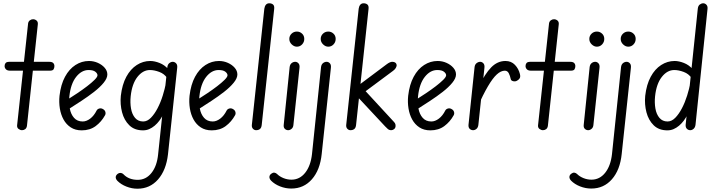

<svg xmlns="http://www.w3.org/2000/svg" viewBox="-20 -792 4354 1168"><path d="M114 0Q103 0 93 -7.5Q83 -15 84 -29L151 -650Q153 -662 162 -668.5Q171 -675 181 -675Q193 -675 202.5 -667Q212 -659 210 -643L144 -27Q142 -13 133.5 -6.5Q125 0 114 0ZM42 -362Q24 -362 16 -370.5Q8 -379 8 -390Q8 -401 14 -408.5Q20 -416 38 -416H279Q297 -416 304 -408.5Q311 -401 311 -390Q311 -379 306 -370.5Q301 -362 283 -362Z M477 1Q438 1 410.5 -17Q383 -35 366.5 -65Q350 -95 344 -132.5Q338 -170 342 -209Q350 -278 375.5 -325Q401 -372 439 -396.5Q477 -421 521 -421Q550 -421 575.5 -409.5Q601 -398 617 -379.5Q633 -361 633 -339Q633 -316 610.5 -288.5Q588 -261 552 -233Q516 -205 475.5 -178.5Q435 -152 399 -129L392 -187Q419 -204 450.5 -225Q482 -246 510 -267.5Q538 -289 555.5 -306.5Q573 -324 573 -334Q573 -345 560 -355.5Q547 -366 519 -366Q476 -366 443 -324Q410 -282 402 -206Q398 -167 404.5 -132Q411 -97 430.5 -75Q450 -53 483 -53Q506 -53 529 -70.5Q552 -88 568 -120Q573 -129 584.5 -132Q596 -135 607 -128Q618 -122 621 -111Q624 -100 619 -91Q597 -51 562 -25Q527 1 477 1Z M850 1Q798 1 766.5 -30Q735 -61 722.5 -109Q710 -157 715 -209Q723 -278 748.5 -325Q774 -372 812 -396.5Q850 -421 894 -421Q920 -421 950.5 -409Q981 -397 1003 -372L997 -317Q980 -343 949 -354.5Q918 -366 892 -366Q849 -366 816 -324Q783 -282 775 -206Q771 -167 777 -132Q783 -97 801.5 -75Q820 -53 851 -53Q876 -53 898 -75.5Q920 -98 938.5 -133.5Q957 -169 970 -210.5Q983 -252 990 -290L973 -97Q963 -76 950 -58.5Q937 -41 921 -27.5Q905 -14 887.5 -6.5Q870 1 850 1ZM816 356Q782 356 749 343Q716 330 694 308Q683 296 684 284.5Q685 273 698 264Q706 259 715 260Q724 261 731 268Q763 302 818 302Q868 302 901.5 260Q935 218 942 146L998 -384Q1000 -400 1010 -408Q1020 -416 1031 -416Q1042 -416 1051 -407Q1060 -398 1058 -380L1002 146Q991 243 941.5 299.5Q892 356 816 356Z M1268 1Q1229 1 1201.5 -17Q1174 -35 1157.5 -65Q1141 -95 1135 -132.5Q1129 -170 1133 -209Q1141 -278 1166.5 -325Q1192 -372 1230 -396.5Q1268 -421 1312 -421Q1341 -421 1366.5 -409.5Q1392 -398 1408 -379.5Q1424 -361 1424 -339Q1424 -316 1401.5 -288.5Q1379 -261 1343 -233Q1307 -205 1266.5 -178.5Q1226 -152 1190 -129L1183 -187Q1210 -204 1241.5 -225Q1273 -246 1301 -267.5Q1329 -289 1346.5 -306.5Q1364 -324 1364 -334Q1364 -345 1351 -355.5Q1338 -366 1310 -366Q1267 -366 1234 -324Q1201 -282 1193 -206Q1189 -167 1195.5 -132Q1202 -97 1221.5 -75Q1241 -53 1274 -53Q1297 -53 1320 -70.5Q1343 -88 1359 -120Q1364 -129 1375.5 -132Q1387 -135 1398 -128Q1409 -122 1412 -111Q1415 -100 1410 -91Q1388 -51 1353 -25Q1318 1 1268 1Z M1538 0Q1527 0 1519 -8.5Q1511 -17 1512 -31L1588 -739Q1590 -754 1597.5 -763Q1605 -772 1618 -772Q1632 -772 1641 -764.5Q1650 -757 1648 -738L1572 -31Q1570 -14 1561 -7Q1552 0 1538 0Z M1733 0Q1721 0 1712.5 -8.5Q1704 -17 1706 -33L1742 -384Q1744 -400 1754 -408Q1764 -416 1776 -416Q1787 -416 1795.5 -407Q1804 -398 1802 -380L1765 -33Q1764 -17 1754 -8.5Q1744 0 1733 0ZM1786 -508Q1769 -508 1754.5 -522Q1740 -536 1740 -555Q1740 -574 1753.5 -587Q1767 -600 1786 -600Q1804 -600 1817.5 -587.5Q1831 -575 1831 -555Q1831 -536 1818 -522Q1805 -508 1786 -508Z M1752 355Q1717 355 1684 342Q1651 329 1629 307Q1618 295 1619 283Q1620 271 1633 263Q1641 257 1650 258.5Q1659 260 1666 267Q1681 282 1704.5 291.5Q1728 301 1753 301Q1803 301 1836.5 259Q1870 217 1878 145L1933 -384Q1935 -400 1945 -408Q1955 -416 1967 -416Q1978 -416 1986.5 -407Q1995 -398 1993 -380L1937 145Q1927 242 1877.5 298.5Q1828 355 1752 355ZM1977 -508Q1960 -508 1945.5 -522Q1931 -536 1931 -555Q1931 -574 1944.5 -587Q1958 -600 1977 -600Q1995 -600 2008.5 -587.5Q2022 -575 2022 -555Q2022 -536 2009 -522Q1996 -508 1977 -508Z M2112 0Q2101 0 2093 -8.5Q2085 -17 2086 -31L2162 -739Q2164 -754 2171.5 -763Q2179 -772 2192 -772Q2206 -772 2215 -764.5Q2224 -757 2222 -738L2146 -31Q2144 -14 2135 -7Q2126 0 2112 0ZM2360 0Q2348 0 2339.5 -7Q2331 -14 2323 -23L2140 -219L2185 -258L2376 -51Q2384 -43 2385.5 -35.5Q2387 -28 2386 -21Q2384 -11 2376 -5.5Q2368 0 2360 0ZM2130 -182 2136 -254 2331 -400Q2353 -417 2368 -416Q2379 -416 2386 -410Q2393 -404 2393 -393Q2392 -386 2387 -377.5Q2382 -369 2371 -361Z M2598 1Q2559 1 2531.5 -17Q2504 -35 2487.5 -65Q2471 -95 2465 -132.5Q2459 -170 2463 -209Q2471 -278 2496.5 -325Q2522 -372 2560 -396.5Q2598 -421 2642 -421Q2671 -421 2696.5 -409.5Q2722 -398 2738 -379.5Q2754 -361 2754 -339Q2754 -316 2731.5 -288.5Q2709 -261 2673 -233Q2637 -205 2596.5 -178.5Q2556 -152 2520 -129L2513 -187Q2540 -204 2571.5 -225Q2603 -246 2631 -267.5Q2659 -289 2676.5 -306.5Q2694 -324 2694 -334Q2694 -345 2681 -355.5Q2668 -366 2640 -366Q2597 -366 2564 -324Q2531 -282 2523 -206Q2519 -167 2525.5 -132Q2532 -97 2551.5 -75Q2571 -53 2604 -53Q2627 -53 2650 -70.5Q2673 -88 2689 -120Q2694 -129 2705.5 -132Q2717 -135 2728 -128Q2739 -122 2742 -111Q2745 -100 2740 -91Q2718 -51 2683 -25Q2648 1 2598 1Z M2858 0Q2846 0 2837.5 -8Q2829 -16 2830 -32L2867 -384Q2869 -400 2879.5 -408Q2890 -416 2901 -416Q2912 -416 2920.5 -407Q2929 -398 2927 -380L2890 -32Q2888 -16 2878.5 -8Q2869 0 2858 0ZM3125 -301Q3115 -295 3102 -298Q3089 -301 3087 -311Q3083 -331 3075 -346.5Q3067 -362 3051 -362Q3027 -362 3002 -339Q2977 -316 2948 -266.5Q2919 -217 2882 -135L2893 -266Q2930 -343 2968 -382Q3006 -421 3055 -421Q3090 -421 3112.5 -397.5Q3135 -374 3143 -341Q3147 -324 3141 -315Q3135 -306 3125 -301Z M3283 0Q3272 0 3262 -7.5Q3252 -15 3253 -29L3320 -650Q3322 -662 3331 -668.5Q3340 -675 3350 -675Q3362 -675 3371.5 -667Q3381 -659 3379 -643L3313 -27Q3311 -13 3302.5 -6.5Q3294 0 3283 0ZM3211 -362Q3193 -362 3185 -370.5Q3177 -379 3177 -390Q3177 -401 3183 -408.5Q3189 -416 3207 -416H3448Q3466 -416 3473 -408.5Q3480 -401 3480 -390Q3480 -379 3475 -370.5Q3470 -362 3452 -362Z M3558 0Q3546 0 3537.5 -8.5Q3529 -17 3531 -33L3567 -384Q3569 -400 3579 -408Q3589 -416 3601 -416Q3612 -416 3620.5 -407Q3629 -398 3627 -380L3590 -33Q3589 -17 3579 -8.5Q3569 0 3558 0ZM3611 -508Q3594 -508 3579.5 -522Q3565 -536 3565 -555Q3565 -574 3578.5 -587Q3592 -600 3611 -600Q3629 -600 3642.5 -587.5Q3656 -575 3656 -555Q3656 -536 3643 -522Q3630 -508 3611 -508Z M3577 355Q3542 355 3509 342Q3476 329 3454 307Q3443 295 3444 283Q3445 271 3458 263Q3466 257 3475 258.5Q3484 260 3491 267Q3506 282 3529.5 291.5Q3553 301 3578 301Q3628 301 3661.5 259Q3695 217 3703 145L3758 -384Q3760 -400 3770 -408Q3780 -416 3792 -416Q3803 -416 3811.5 -407Q3820 -398 3818 -380L3762 145Q3752 242 3702.5 298.5Q3653 355 3577 355ZM3802 -508Q3785 -508 3770.5 -522Q3756 -536 3756 -555Q3756 -574 3769.5 -587Q3783 -600 3802 -600Q3820 -600 3833.5 -587.5Q3847 -575 3847 -555Q3847 -536 3834 -522Q3821 -508 3802 -508Z M4040 1Q3988 1 3956.5 -30Q3925 -61 3912.5 -109Q3900 -157 3905 -209Q3913 -278 3938.5 -325Q3964 -372 4002 -396.5Q4040 -421 4084 -421Q4110 -421 4140.5 -409Q4171 -397 4193 -372L4187 -317Q4170 -343 4139 -354.5Q4108 -366 4082 -366Q4039 -366 4006 -324Q3973 -282 3965 -206Q3961 -167 3967 -132Q3973 -97 3991.5 -75Q4010 -53 4041 -53Q4066 -53 4088 -75.5Q4110 -98 4128.5 -133.5Q4147 -169 4160 -210.5Q4173 -252 4180 -290L4163 -97Q4153 -76 4140 -58.5Q4127 -41 4111 -27.5Q4095 -14 4077.5 -6.5Q4060 1 4040 1ZM4179 0Q4167 0 4158.5 -8.5Q4150 -17 4151 -33L4225 -740Q4227 -757 4237 -764.5Q4247 -772 4258 -772Q4269 -772 4277.5 -763Q4286 -754 4284 -737L4211 -33Q4209 -17 4199.5 -8.5Q4190 0 4179 0Z"/></svg>

Font: Edu SA Beginner
Style: Regular
Weight: 400
Designer: Tina and Corey Anderson
Foundry: Google for Education
Version: Version 1.003